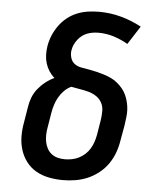

<svg xmlns="http://www.w3.org/2000/svg" viewBox="-53 -789 707 844"><g transform="rotate(5 300.0 -367.5)"><path d="M256 8Q224 8 193.5 2Q163 -4 137.5 -18.5Q112 -33 94 -56.5Q76 -80 67 -109Q58 -138 58 -169.5Q58 -201 64 -232L75 -299Q78 -320 86 -341Q94 -362 108.5 -380Q123 -398 141.5 -412.5Q160 -427 180 -436Q166 -448 156 -463.5Q146 -479 140.5 -497Q135 -515 134.5 -534.5Q134 -554 137 -573Q141 -597 150.5 -620Q160 -643 175 -664Q190 -685 210 -701Q230 -717 253.5 -726.5Q277 -736 301.5 -739.5Q326 -743 350 -743Q401 -743 448 -730Q495 -717 538 -694L486 -613Q457 -630 424 -640.5Q391 -651 356 -651Q343 -651 330.5 -649Q318 -647 306 -642.5Q294 -638 283.5 -630Q273 -622 265 -611.5Q257 -601 251.5 -589.5Q246 -578 244 -565Q241 -548 246 -531Q251 -514 264 -504.5Q277 -495 294.5 -492Q312 -489 329 -486Q346 -483 362.5 -479Q379 -475 395 -470Q411 -465 426 -458Q441 -451 454 -440.5Q467 -430 477.5 -417.5Q488 -405 495 -390Q502 -375 506 -358.5Q510 -342 511 -325Q512 -308 509.5 -290Q507 -272 505 -255L493 -188Q489 -161 479.5 -134.5Q470 -108 453.5 -84Q437 -60 413.5 -41.5Q390 -23 364 -12Q338 -1 310.5 3.5Q283 8 256 8ZM256 -84Q271 -84 287 -87Q303 -90 318 -97.5Q333 -105 345.5 -116.5Q358 -128 366.5 -142.5Q375 -157 380 -172Q385 -187 388 -203L399 -270Q402 -290 402 -310Q402 -330 393 -346.5Q384 -363 368 -373.5Q352 -384 333.5 -389Q315 -394 295.5 -397Q276 -400 257 -404Q240 -396 226.5 -382.5Q213 -369 203.5 -352.5Q194 -336 188.5 -318.5Q183 -301 180 -284L169 -217Q166 -201 165.5 -184.5Q165 -168 168 -153Q171 -138 178 -124.5Q185 -111 197 -101.5Q209 -92 224.5 -88Q240 -84 256 -84Z"/></g></svg>

Font: Iosevka Slab Semibold Extended
Style: Italic
Weight: 600
Width: 7
Italic angle: -9°
Monospace: yes
Designer: Belleve Invis
Foundry: Belleve Invis
Version: Version 11.1.0; ttfautohint (v1.8.3)